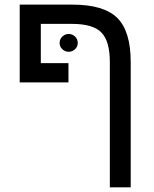

<svg xmlns="http://www.w3.org/2000/svg" viewBox="-20 -619 663 827"><path d="M292 -599.1Q426.8 -599.1 484.9 -542Q543 -484.9 543 -351.1V188H453.1V-352.1Q453.1 -441.9 416.7 -479Q380.4 -516.1 291 -516.1H155.8V-347.2H274.9V-264.2H64.9V-599.1ZM236.8 -433.6Q236.8 -450.7 248.5 -461.7Q260.3 -472.7 275.9 -472.7Q291.5 -472.7 303.2 -461.7Q314.9 -450.7 314.9 -433.6Q314.9 -418 303.2 -407Q291.5 -396 275.9 -396Q260.3 -396 248.5 -407Q236.8 -418 236.8 -433.6Z"/></svg>

Font: Arial
Style: Regular
Weight: 400
Designer: Steve Matteson
Foundry: Ascender Corporation
Version: Version 2.00.3